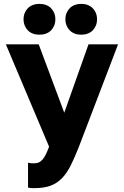

<svg xmlns="http://www.w3.org/2000/svg" viewBox="-20 -759 640 992"><path d="M154.8 213.2Q205.9 213.2 239.8 200.9Q273.7 188.7 299.3 162.7Q324.9 136.7 345.1 96.3Q365.4 56 387.4 0L590 -530H437.3L312 -176.7L180 -530H10.3L233.7 -1Q224.6 22.6 216.8 38.7Q209 54.8 199.7 65.4Q190.5 75.9 180.3 80.4Q170.2 84.8 154.8 84.8Q146.8 84.8 139.8 84.3Q132.8 83.8 124.8 81.8V210Q132.8 212.2 139.8 212.7Q146.8 213.2 154.8 213.2ZM183.9 -579.7Q202.2 -579.7 217.7 -585.4Q233.1 -591.2 243.6 -601.9Q254 -612.6 260 -627Q266 -641.5 266 -659.3Q266 -677.2 260 -691.7Q254 -706.1 243.6 -716.8Q233.1 -727.5 217.6 -733.2Q202.1 -739 183.8 -739Q165.5 -739 150 -733.2Q134.5 -727.5 124.1 -716.8Q113.6 -706.1 107.7 -691.7Q101.7 -677.2 101.7 -659.3Q101.7 -641.5 107.7 -627Q113.6 -612.6 124.1 -601.9Q134.5 -591.2 150 -585.4Q165.5 -579.7 183.9 -579.7ZM399.5 -579.7Q417.5 -579.7 433 -585.4Q448.5 -591.2 458.9 -601.9Q469.4 -612.6 475.4 -627Q481.3 -641.5 481.3 -659.3Q481.3 -677.2 475.4 -691.7Q469.4 -706.1 458.9 -716.8Q448.5 -727.5 433.2 -733.2Q417.9 -739 399.9 -739Q381.8 -739 366.3 -733.2Q350.9 -727.5 340.4 -716.8Q330 -706.1 324 -691.7Q318 -677.2 318 -659.3Q318 -641.5 324 -627Q330 -612.6 340.4 -601.9Q350.9 -591.2 366.1 -585.4Q381.4 -579.7 399.5 -579.7Z"/></svg>

Font: Golos Text VF
Style: Regular
Weight: 400
Designer: A.Korolkova, Vitaly Kuzmin
Foundry: ParaType Ltd
Version: Version 2.005